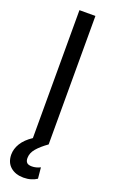

<svg xmlns="http://www.w3.org/2000/svg" viewBox="-174 -747 593 993"><g transform="rotate(20 122.0 -250.5)"><path d="M166 0Q128.9 26.4 107.9 51Q86.9 75.7 86.9 103.5Q86.9 120.1 95 128.4Q103 136.7 123 136.7Q145.5 136.7 168.9 125L174.8 185.5Q162.1 194.3 143.3 200.2Q124.5 206.1 101.6 206.1Q57.6 206.1 30 182.4Q2.4 158.7 2 115.2Q2 83.5 20.5 53.2Q39.1 22.9 78.1 -2.9V-707H166Z"/></g></svg>

Font: Pretendard Std
Style: Regular
Weight: 400
Designer: Base glyphs from Inter by Rasmus Andersson; Hangeul glyphs from Noto Sans CJK(Source Han Sans) by Jang Soo-young and Kan
Foundry: Kil Hyung-jin
Version: Version 1.309